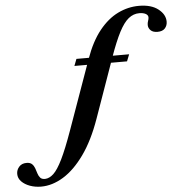

<svg xmlns="http://www.w3.org/2000/svg" viewBox="-387 -886 1149 1203"><g transform="rotate(-5 188.0 -284.5)"><path d="M205 -139.5Q158 -6.5 95.5 80.8Q33 168 -36.8 210.8Q-106.5 253.5 -177 253.5Q-214 253.5 -246.8 241.8Q-279.5 230 -299.8 209.2Q-320 188.5 -320 161Q-320 136 -303 116.8Q-286 97.5 -256 97.5Q-233 97.5 -221.5 108.8Q-210 120 -204.2 136.5Q-198.5 153 -193.5 169.5Q-188.5 186 -178.5 197Q-168.5 208 -148 207.5Q-121 206.5 -95 182.2Q-69 158 -38.2 95.5Q-7.5 33 33.5 -82L188.5 -517Q227 -625.5 281 -692.5Q335 -759.5 399 -790.5Q463 -821.5 531 -821.5Q608.5 -821.5 652.2 -787.2Q696 -753 696 -708Q696 -683.5 680.8 -666.2Q665.5 -649 634 -649Q605 -649 590.5 -663.5Q576 -678 576 -697Q576 -710.5 580.5 -722.5Q585 -734.5 585 -744.5Q585 -759 569.5 -767.2Q554 -775.5 529.5 -775.5Q492.5 -775.5 462 -751Q431.5 -726.5 402 -669.8Q372.5 -613 338 -515.5ZM444 -524.5 427 -481.5H96L112.5 -524.5Z"/></g></svg>

Font: Libre Caslon Text
Style: Italic
Weight: 400
Italic angle: -22.583°
Designer: Pablo Impallari, Rodrigo Fuenzalida, Katja Schimmel
Foundry: Pablo Impallari, Rodrigo Fuenzalida
Version: Version 2.000